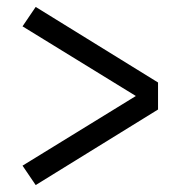

<svg xmlns="http://www.w3.org/2000/svg" viewBox="-20 -617 540 554"><path d="M83 -83 45 -139 372 -340 45 -541 83 -597 436 -379V-301Z"/></svg>

Font: Iosevka Term Curly
Style: Regular
Weight: 400
Designer: Belleve Invis
Foundry: Belleve Invis
Version: Version 32.3.0